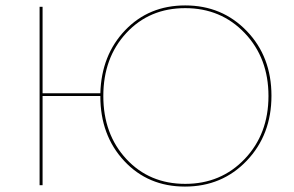

<svg xmlns="http://www.w3.org/2000/svg" viewBox="-20 -683 1083 708"><path d="M663 -663Q799 -663 890 -568.5Q981 -474 981 -330Q981 -186 890 -90.5Q799 5 662 5Q526 5 438 -89.5Q350 -184 350 -328V-329H137V0H126V-658H137V-339H350Q354 -480 441.5 -571.5Q529 -663 663 -663ZM446 -96.5Q531 -5 663 -5Q795 -5 882.5 -97Q970 -189 970 -329Q970 -469 882.5 -561Q795 -653 663 -653Q531 -653 446 -561.5Q361 -470 361 -329Q361 -188 446 -96.5Z"/></svg>

Font: EauTest Hairline
Style: Regular
Weight: 250
Designer: Christian Thalmann (Catharsis Fonts)
Version: Version 0.001;PS 000.001;hotconv 1.0.88;makeotf.lib2.5.64775